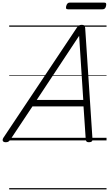

<svg xmlns="http://www.w3.org/2000/svg" viewBox="-71 -1086 844 1485"><path d="M-27 14Q-43 14 -48.5 5Q-54 -4 -45 -20L524 -873Q532 -884 540 -889Q548 -894 562 -894Q575 -894 581 -888.5Q587 -883 588 -867L644 -14Q646 0 639.5 7Q633 14 617 14Q603 14 598 8.5Q593 3 592 -10L575 -263H180L11 -9Q1 5 -6 9.5Q-13 14 -27 14ZM213 -313H573L541 -809ZM455 -1014Q443 -1014 440.5 -1020.5Q438 -1027 441 -1039Q445 -1053 451.5 -1059.5Q458 -1066 469 -1066H735Q747 -1066 749.5 -1059Q752 -1052 749 -1039Q746 -1026 739.5 -1020Q733 -1014 721 -1014ZM0 369H753V379H0ZM0 -20H753V0H0ZM0 -505H753V-500H0ZM0 -889H753V-879H0Z"/></svg>

Font: Playwrite HR Guides
Style: Regular
Weight: 400
Designer: Veronika Burian, José Scaglione
Foundry: TypeTogether
Version: Version 1.003